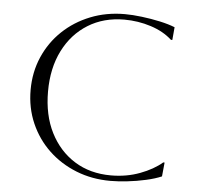

<svg xmlns="http://www.w3.org/2000/svg" viewBox="-52 -767 862 835"><g transform="rotate(5 379.0 -350.0)"><path d="M688 -86 682 -25Q654 -13 614 -4Q574 5 533 9.5Q492 14 460 14Q379 14 310 -13.5Q241 -41 189.5 -90Q138 -139 109 -205.5Q80 -272 80 -350Q80 -428 109 -494.5Q138 -561 189.5 -610Q241 -659 310 -686.5Q379 -714 460 -714Q493 -714 534 -709Q575 -704 614 -695.5Q653 -687 680 -676L675 -620H669Q632 -654 576 -672Q520 -690 460 -690Q370 -690 301.5 -647.5Q233 -605 194.5 -528.5Q156 -452 156 -350Q156 -247 194.5 -171Q233 -95 301 -52.5Q369 -10 460 -10Q528 -10 586.5 -32Q645 -54 682 -86Z"/></g></svg>

Font: Aboreto
Style: Regular
Weight: 400
Designer: Dominik Jáger
Foundry: Dominik Jáger
Version: Version 1.001; ttfautohint (v1.8.4.7-5d5b)